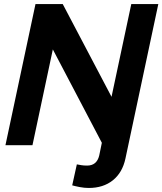

<svg xmlns="http://www.w3.org/2000/svg" viewBox="-20 -720 805 952"><path d="M420 212Q398 212 375 207.5Q352 203 338 199L361 95Q372 97 383.5 99Q395 101 412 101Q460 101 472 51L485 -12L242 -475L141 0H7L156 -700H291L533 -240L631 -700H765L602 66Q587 136 539.5 174Q492 212 420 212Z"/></svg>

Font: Red Hat Display
Style: Bold Italic
Weight: 700
Italic angle: -12°
Designer: Pentagram, MCKL
Foundry: Pentagram, MCKL
Version: Version 1.023; ttfautohint (v1.8.3)